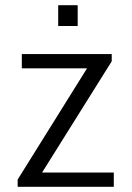

<svg xmlns="http://www.w3.org/2000/svg" viewBox="-20 -719 507 739"><path d="M48 0V-28L315 -456H64V-511H410V-483L142 -55H418V0ZM204 -619V-699H279V-619Z"/></svg>

Font: Chivo Medium ExtraLight
Style: Regular
Weight: 250
Version: Version 2.002